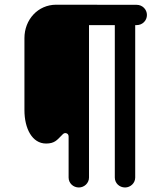

<svg xmlns="http://www.w3.org/2000/svg" viewBox="-20 -684 663 832"><path d="M85.9 -206.5C85.9 -127.4 119.1 -62 179.7 -62C216.3 -62 227.5 -77.6 245.1 -95.2C250.5 -100.6 255.4 -107.4 262.7 -107.4C268.6 -107.4 277.3 -104 277.3 -91.8V85.4C277.3 109.4 296.9 128.4 321.8 128.4C345.2 128.4 365.7 109.4 365.7 85.4V-575.2H477.5V85.4C477.5 109.4 497.1 128.4 522 128.4C545.4 128.4 565.9 109.4 565.9 85.4V-575.2H572.3C597.2 -575.2 616.7 -594.7 616.7 -619.1C616.7 -643.1 597.2 -663.1 572.3 -663.1L223.6 -663.6C144 -663.6 85.9 -598.6 85.9 -519Z"/></svg>

Font: Supermercado One
Style: Regular
Weight: 400
Designer: James Grieshaber
Foundry: James Grieshaber
Version: Version 1.002